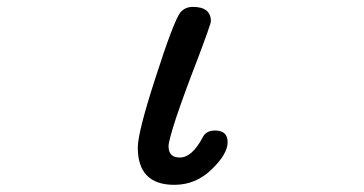

<svg xmlns="http://www.w3.org/2000/svg" viewBox="-20 -507 1040 549"><path d="M374 -85Q374 -128.9 424.8 -285.2Q475.6 -443.4 495.1 -470.7Q508.8 -487.3 531.2 -487.3Q583 -487.3 583 -446.3Q583 -438.5 543.9 -335Q510.7 -250 483.4 -169.9Q461.9 -103.5 461.9 -88.9Q461.9 -56.6 494.1 -56.6Q529.3 -56.6 559.6 -114.3Q569.3 -133.8 594.7 -133.8Q630.9 -133.8 630.9 -100.6Q630.9 -66.4 585 -22.5Q540 21.5 478.5 21.5Q374 21.5 374 -85Z"/></svg>

Font: KTXP_ComRound
Style: Medium
Weight: 500
Version: Version 1.01;May 16, 2022;FontCreator 13.0.0.2683 64-bit